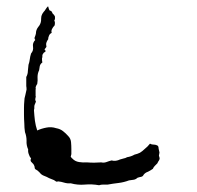

<svg xmlns="http://www.w3.org/2000/svg" viewBox="-20 -582 596 582"><path d="M126 -562.5Q127 -559.6 127.9 -555.7Q128.9 -552.7 130.9 -549.8Q134.8 -549.8 136.7 -546.9Q137.7 -543.9 139.6 -541Q144.5 -537.1 146.5 -532.2Q147.5 -526.4 145.5 -520.5Q145.5 -520.5 144.5 -520.5Q144.5 -520.5 144.5 -519.5Q146.5 -516.6 146.5 -512.7Q146.5 -508.8 145.5 -504.9Q140.6 -500 137.7 -494.1Q134.8 -488.3 136.7 -482.4Q130.9 -479.5 128.9 -474.6Q126 -468.8 126 -462.9Q123 -459 121.1 -454.1Q119.1 -449.2 120.1 -444.3Q122.1 -440.4 118.2 -436.5Q115.2 -433.6 115.2 -430.7Q119.1 -428.7 118.2 -426.8Q117.2 -423.8 113.3 -422.9Q111.3 -420.9 110.4 -418.9Q108.4 -416 108.4 -414.1Q108.4 -412.1 108.4 -411.1Q108.4 -409.2 108.4 -408.2Q108.4 -408.2 108.4 -407.2Q107.4 -407.2 107.4 -407.2Q107.4 -403.3 107.4 -399.4Q108.4 -395.5 108.4 -392.6Q102.5 -388.7 100.6 -381.8Q99.6 -375 98.6 -369.1Q93.8 -359.4 93.8 -348.6Q94.7 -337.9 92.8 -327.1Q90.8 -325.2 89.8 -322.3Q88.9 -319.3 87.9 -317.4Q88.9 -313.5 87.9 -309.6Q87.9 -305.7 87.9 -301.8Q87.9 -301.8 87.9 -301.8Q87.9 -301.8 87.9 -301.8Q87.9 -298.8 87.9 -296.9Q87.9 -293.9 87.9 -292Q87.9 -291 87.9 -291Q87.9 -290 88.9 -290Q88.9 -289.1 87.9 -288.1Q87.9 -287.1 87.9 -286.1Q86.9 -283.2 86.9 -280.3Q86.9 -277.3 88.9 -274.4Q87.9 -270.5 85.9 -266.6Q84 -262.7 84 -258.8Q84 -255.9 84 -252.9Q83 -250 83 -247.1Q84 -231.4 85.9 -215.8Q87.9 -201.2 92.8 -186.5Q105.5 -192.4 121.1 -195.3Q135.7 -198.2 150.4 -193.4Q162.1 -191.4 170.9 -184.6Q179.7 -177.7 186.5 -169.9Q194.3 -162.1 195.3 -151.4Q196.3 -140.6 196.3 -129.9Q196.3 -126 196.3 -122.1Q196.3 -118.2 196.3 -114.3Q195.3 -112.3 195.3 -110.4Q195.3 -109.4 194.3 -107.4Q195.3 -105.5 196.3 -104.5Q197.3 -102.5 199.2 -101.6Q207 -92.8 219.7 -90.8Q231.4 -88.9 243.2 -89.8Q253.9 -88.9 265.6 -88.9Q276.4 -89.8 287.1 -89.8Q294.9 -87.9 302.7 -90.8Q310.5 -93.8 318.4 -95.7Q324.2 -93.8 331.1 -94.7Q337.9 -95.7 343.8 -98.6Q348.6 -99.6 354.5 -101.6Q360.4 -102.5 365.2 -105.5Q371.1 -106.4 377 -108.4Q382.8 -110.4 387.7 -113.3Q396.5 -115.2 404.3 -119.1Q412.1 -124 418 -129.9Q422.9 -133.8 426.8 -137.7Q430.7 -142.6 434.6 -146.5Q439.5 -143.6 446.3 -143.6Q453.1 -143.6 459 -139.6Q460.9 -135.7 460.9 -130.9Q461.9 -126 462.9 -122.1Q463.9 -119.1 462.9 -117.2Q462.9 -114.3 461.9 -112.3Q461.9 -110.4 461.9 -109.4Q462.9 -107.4 462.9 -105.5Q463.9 -104.5 463.9 -102.5Q463.9 -98.6 461.9 -95.7Q459 -91.8 457 -86.9Q453.1 -83 449.2 -79.1Q445.3 -75.2 443.4 -70.3Q436.5 -65.4 428.7 -61.5Q419.9 -58.6 415 -51.8Q413.1 -46.9 407.2 -45.9Q401.4 -44.9 396.5 -43Q391.6 -38.1 384.8 -37.1Q377.9 -36.1 371.1 -35.2Q355.5 -29.3 338.9 -27.3Q322.3 -25.4 306.6 -22.5Q299.8 -22.5 293 -22.5Q286.1 -22.5 280.3 -20.5Q258.8 -24.4 237.3 -22.5Q215.8 -20.5 194.3 -26.4Q184.6 -25.4 174.8 -28.3Q166 -31.2 156.2 -32.2Q152.3 -30.3 149.4 -32.2Q146.5 -34.2 143.6 -36.1Q135.7 -39.1 128.9 -42Q122.1 -45.9 114.3 -48.8Q105.5 -51.8 100.6 -58.6Q94.7 -65.4 86.9 -69.3Q85 -71.3 85 -74.2Q85 -77.1 84 -79.1Q82 -85 76.2 -89.8Q70.3 -94.7 74.2 -101.6Q69.3 -107.4 67.4 -114.3Q64.5 -121.1 65.4 -128.9Q59.6 -141.6 60.5 -155.3Q60.5 -168.9 55.7 -181.6Q53.7 -194.3 53.7 -208Q52.7 -221.7 52.7 -234.4Q52.7 -239.3 52.7 -244.1Q52.7 -249 52.7 -254.9Q52.7 -265.6 53.7 -275.4Q53.7 -284.2 56.6 -293Q58.6 -301.8 60.5 -310.5Q60.5 -316.4 59.6 -321.3Q59.6 -327.1 59.6 -333Q59.6 -333 59.6 -333Q59.6 -334 59.6 -334Q59.6 -337.9 59.6 -341.8Q59.6 -344.7 59.6 -348.6Q64.5 -357.4 64.5 -367.2Q65.4 -377 66.4 -385.7Q69.3 -393.6 70.3 -402.3Q71.3 -411.1 74.2 -419.9Q82 -428.7 80.1 -440.4Q78.1 -452.1 86.9 -460.9Q83 -465.8 85.9 -470.7Q87.9 -475.6 88.9 -480.5Q88.9 -491.2 95.7 -500Q103.5 -508.8 104.5 -519.5Q104.5 -526.4 105.5 -533.2Q107.4 -540 112.3 -545.9Q116.2 -549.8 118.2 -553.7Q121.1 -558.6 125 -562.5Q125 -562.5 125 -562.5Q125 -562.5 125 -562.5Q126 -562.5 126 -562.5Z"/></svg>

Font: YzWr
Style: Regular
Weight: 400
Version: Version 1.0